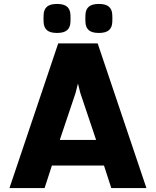

<svg xmlns="http://www.w3.org/2000/svg" viewBox="-20 -953 790 973"><path d="M275 -733H475L722 0H544L507 -114H243L206 0H28ZM467 -244 387 -482 363 -577H387L363 -482L283 -244ZM201 -841Q200 -860 201 -878Q202 -905 218 -919Q234 -933 269 -933Q304 -933 320 -919Q336 -905 337 -878Q338 -860 337 -841Q336 -814 320 -800Q304 -786 269 -786Q234 -786 218 -800Q202 -814 201 -841ZM413 -841Q412 -860 413 -878Q414 -905 430 -919Q446 -933 481 -933Q516 -933 532 -919Q548 -905 549 -878Q550 -860 549 -841Q548 -814 532 -800Q516 -786 481 -786Q446 -786 430 -800Q414 -814 413 -841Z"/></svg>

Font: Kreadon
Style: Regular
Weight: 400
Designer: kohakuno
Foundry: StudioGnu
Version: Version 1.000;Glyphs 3.1.2 (3151)